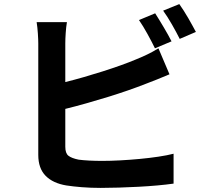

<svg xmlns="http://www.w3.org/2000/svg" viewBox="-20 -875 1040 938"><path d="M737 -639Q722 -670 700.5 -709Q679 -748 659 -777L738 -810Q747 -796 758 -778Q769 -760 780 -741.5Q791 -723 801 -705Q811 -687 818 -673ZM299 -158Q299 -126 314.5 -114Q330 -102 364 -95Q387 -92 416.5 -90.5Q446 -89 480 -89Q519 -89 566.5 -91.5Q614 -94 662 -98.5Q710 -103 753.5 -109.5Q797 -116 828 -124V22Q793 27 748.5 31Q704 35 656 37.5Q608 40 560.5 41.5Q513 43 472 43Q423 43 379.5 39.5Q336 36 304 31Q238 20 202.5 -16.5Q167 -53 167 -118V-663Q167 -671 166.5 -684Q166 -697 165 -711.5Q164 -726 162.5 -740.5Q161 -755 159 -767H307Q303 -744 301 -714Q299 -684 299 -663V-474Q343 -485 390 -498.5Q437 -512 482.5 -526.5Q528 -541 570 -556Q612 -571 645 -585Q672 -596 698.5 -608.5Q725 -621 754 -639L808 -512Q779 -500 747.5 -487Q716 -474 691 -465Q653 -450 605.5 -433.5Q558 -417 506 -401Q454 -385 401 -370Q348 -355 299 -343ZM856 -855Q866 -841 877.5 -823Q889 -805 900 -786Q911 -767 920.5 -749.5Q930 -732 937 -719L858 -685Q842 -717 820 -755.5Q798 -794 777 -823Z"/></svg>

Font: SpoqaHanSansJP-Bold
Style: Regular
Weight: 700
Designer: [Source Han Sans]
Ryoko NISHIZUKA  (kana & ideographs); Paul D. Hunt (Latin, Greek & Cyrillic); Wenlong ZHANG  (bopomofo
Foundry: Spoqa (http://bi.spoqa.com)
Version: Version 1.002.20150607